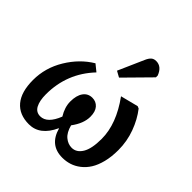

<svg xmlns="http://www.w3.org/2000/svg" viewBox="-206 -969 1155 1155"><g transform="rotate(45 371.0 -391.5)"><path d="M425.8 -753.9Q435.5 -775.9 447.5 -786.4Q459.5 -796.9 479 -796.9Q525.9 -796.9 546.9 -741.2V-726.1L391.1 -567.9L353 -588.9ZM436 -279.8Q436 -222.7 390.1 -161.1Q402.8 -112.3 429.7 -90.1Q456.5 -67.9 487.8 -67.9Q528.3 -67.9 553.2 -108.9Q578.1 -149.9 578.1 -233.9Q578.1 -360.4 479 -497.1L591.8 -525.9L606 -520Q646.5 -468.3 671.6 -399.9Q696.8 -331.5 696.8 -256.8Q696.8 -199.7 685.1 -153.6Q673.3 -107.4 653.8 -76.7Q634.3 -45.9 607.4 -25.1Q580.6 -4.4 551.3 4.9Q522 14.2 490.2 14.2Q382.8 14.2 352.1 -96.2H350.1Q299.3 14.2 206.1 14.2Q123.5 14.2 79.3 -38.3Q35.2 -90.8 35.2 -191.9Q35.2 -295.9 90.6 -387.2Q146 -478.5 230 -528.8L272.9 -494.1Q150.9 -365.2 150.9 -186Q150.9 -131.8 167.7 -99.9Q184.6 -67.9 220.2 -67.9Q279.3 -67.9 315.9 -161.1Q285.2 -210.9 285.2 -258.8Q285.2 -311 306.2 -340.1Q327.1 -369.1 363.8 -369.1Q395.5 -369.1 415.8 -346.2Q436 -323.2 436 -279.8Z"/></g></svg>

Font: Literata Book SemiBold
Style: Italic
Weight: 600
Italic angle: -3°
Designer: Latin by Veronika Burian and Jose Scaglione. Greek by Irene Vlachou. Cyrillic by Vera Evstafieva
Foundry: TypeTogether
Version: Version 1.003;PS 001.003;hotconv 1.0.88;makeotf.lib2.5.64775